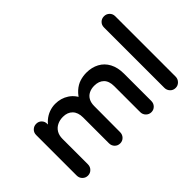

<svg xmlns="http://www.w3.org/2000/svg" viewBox="-120 -1060 1401 1401"><g transform="rotate(-45 580.5 -360.0)"><path d="M128 10Q104 10 87 -7Q70 -24 70 -49V-467Q70 -492 87 -508.5Q104 -525 128 -525Q153 -525 169 -508.5Q185 -492 185 -469L186 -418L162 -425Q182 -462 209 -485Q236 -508 267 -519Q298 -530 329 -530Q388 -530 434 -499.5Q480 -469 501 -413L461 -405Q488 -455 518.5 -482Q549 -509 582.5 -519.5Q616 -530 651 -530Q706 -530 749 -507Q792 -484 816 -439Q840 -394 840 -330V-49Q840 -24 823.5 -7Q807 10 783 10Q759 10 742 -7Q725 -24 725 -49V-316Q725 -369 698 -395.5Q671 -422 624 -422Q593 -422 569 -410Q545 -398 532 -374.5Q519 -351 519 -317L518 -49Q518 -24 501.5 -7Q485 10 461 10Q436 10 419.5 -7Q403 -24 403 -49V-316Q403 -367 376 -395Q349 -423 302 -423Q269 -423 242.5 -410Q216 -397 201 -372Q186 -347 186 -311V-49Q186 -24 169 -7Q152 10 128 10Z M1033 10Q1008 10 991.5 -7.5Q975 -25 975 -49V-672Q975 -697 991.5 -713.5Q1008 -730 1033 -730Q1057 -730 1074 -713.5Q1091 -697 1091 -672V-49Q1091 -25 1074 -7.5Q1057 10 1033 10Z"/></g></svg>

Font: National Park SemiBold
Style: Regular
Weight: 600
Designer: Andrea Herstowski, Ben Hoepner
Version: Version 1.009